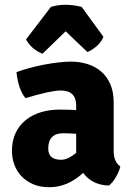

<svg xmlns="http://www.w3.org/2000/svg" viewBox="-20 -769 553 804"><path d="M484 -72Q479 -51 465 -27Q451 -3 436 8Q366 6 328 -45Q263 15 187 15Q148 15 119 2.5Q90 -10 70 -31Q50 -52 40 -79.5Q30 -107 30 -137Q30 -180 45.5 -212.5Q61 -245 88 -266.5Q115 -288 151 -299Q187 -310 228 -310Q251 -310 268.5 -309.5Q286 -309 299 -308V-327Q299 -390 234 -390Q192 -390 87 -358Q57 -393 49 -467Q73 -476 102.5 -484Q132 -492 163 -498Q194 -504 224 -507.5Q254 -511 278 -511Q313 -511 345.5 -501Q378 -491 402.5 -470.5Q427 -450 441.5 -417.5Q456 -385 456 -340V-137Q456 -91 484 -72ZM182 -147Q182 -100 236 -100Q264 -100 299 -129V-209Q279 -210 265.5 -210.5Q252 -211 245 -211Q182 -211 182 -147ZM346 -551 255 -638 158 -544Q112 -562 89 -604L193 -740Q251 -758 322 -740L413 -615Q405 -593 384.5 -575.5Q364 -558 346 -551Z"/></svg>

Font: Signika
Style: Bold
Weight: 700
Designer: Anna Giedrys
Foundry: Anna Giedrys
Version: Version 1.001